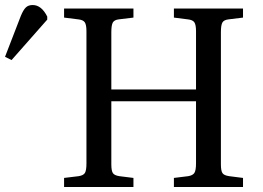

<svg xmlns="http://www.w3.org/2000/svg" viewBox="-194 -744 1048 764"><path d="M61 0V-36L119 -43Q138 -46 144 -56Q150 -66 150 -94V-620Q150 -645 143.5 -655Q137 -665 117 -667L61 -674V-710H337V-674L279 -667Q261 -665 255 -654.5Q249 -644 249 -616V-388H586V-620Q586 -645 579.5 -655Q573 -665 553 -667L498 -674V-710H773V-674L716 -667Q697 -665 691 -654.5Q685 -644 685 -616V-90Q685 -65 691 -55.5Q697 -46 718 -43L773 -36V0H498V-36L555 -43Q573 -46 579.5 -56Q586 -66 586 -94V-341H249V-90Q249 -65 255 -55.5Q261 -46 281 -43L337 -36V0ZM-148 -505 -174 -518 -111 -681Q-101 -705 -91 -714.5Q-81 -724 -64 -724Q-29 -724 -6 -678V-666Z"/></svg>

Font: Literata 36pt
Style: Regular
Weight: 400
Designer: Latin by Veronika Burian and Jose Scaglione. Greek by Irene Vlachou. Cyrillic by Vera Evstafieva.
Foundry: TypeTogether
Version: Version 3.002